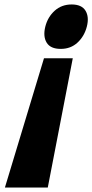

<svg xmlns="http://www.w3.org/2000/svg" viewBox="-20 -840 413 860"><path d="M369 -721Q358 -678 327.5 -649.5Q297 -621 252 -621Q206 -621 189 -649Q172 -677 183 -721Q194 -764 225 -792Q256 -820 301 -820Q346 -820 363 -792Q380 -764 369 -721ZM194 0H2L177 -579H306Z"/></svg>

Font: TypoPRO Sinkin Sans
Style: 700 Bold Italic
Weight: 700
Italic angle: -112°
Designer: Keith Bates
Foundry: K-Type
Version: Sinkin Sans (version 1.0)  by Keith Bates   •   © 2014   www